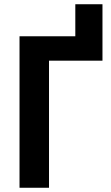

<svg xmlns="http://www.w3.org/2000/svg" viewBox="-20 -885 521 905"><path d="M463 -865H335V-714H72V0H211V-599H463Z"/></svg>

Font: Noto Sans Display SemiCondensed
Style: Bold
Weight: 700
Width: 4
Designer: Monotype Design Team
Foundry: Monotype Imaging Inc.
Version: Version 1.900